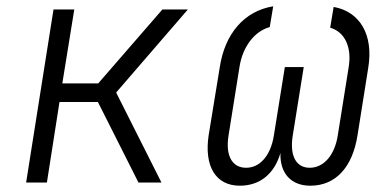

<svg xmlns="http://www.w3.org/2000/svg" viewBox="-20 -580 1240 610"><path d="M63 0H129L169 -256H291L420 0H493L349 -286L577 -550H496L292 -315H178L216 -550H150Z M742 10C806 10 852 -28 871 -94C869 -30 904 10 966 10C1046 10 1100 -48 1116 -151L1150 -365C1167 -469 1124 -543 1040 -558L1029 -492C1075 -479 1098 -431 1088 -368L1053 -149C1043 -86 1008 -47 964 -47C920 -47 900 -86 910 -149L945 -367H885L850 -149C840 -86 806 -47 762 -47C717 -47 696 -86 706 -149L741 -368C751 -432 789 -481 837 -494L848 -560C756 -545 694 -473 678 -365L643 -151C628 -52 665 10 742 10Z"/></svg>

Font: JetBrains Mono ExtraLight
Style: Italic
Weight: 240
Italic angle: -9°
Monospace: yes
Designer: Philipp Nurullin, Konstantin Bulenkov
Foundry: JetBrains
Version: Version 2.305